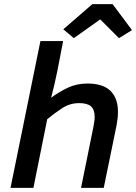

<svg xmlns="http://www.w3.org/2000/svg" viewBox="-20 -911 660 931"><path d="M228 -437Q265 -465 308.5 -485.5Q352 -506 404 -506Q479 -506 515.5 -470.5Q552 -435 552 -369Q552 -352 550 -335.5Q548 -319 545 -302L483 0H373L433 -296Q435 -308 437 -320Q439 -332 439 -344Q439 -379 421.5 -395Q404 -411 364 -411Q319 -411 281.5 -386.5Q244 -362 209 -333L142 0H31L176 -712H286L283 -696Q271 -631 258 -566.5Q245 -502 228 -437ZM466 -817 338 -726 287 -769 428 -891H526L620 -765L557 -726Z"/></svg>

Font: Codetta
Style: Bold Italic
Weight: 700
Italic angle: -11°
Designer: Ulrich Proeller
Foundry: PROSA GmbH
Version: Version 2.00;September 29, 2018;FontCreator 11.5.0.2427 64-b